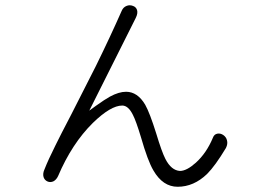

<svg xmlns="http://www.w3.org/2000/svg" viewBox="-20 -757 1040 734"><path d="M445.3 -715.8Q402.3 -618.2 346.7 -504.9Q313.5 -438.5 252.9 -320.3Q210 -238.3 192.4 -202.1Q164.1 -145.5 150.4 -110.4Q142.6 -93.8 146.5 -80.1Q150.4 -68.4 161.1 -63.5Q171.9 -58.6 183.6 -63.5Q195.3 -69.3 202.1 -84Q254.9 -208 335 -287.1Q403.3 -353.5 447.3 -353.5Q470.7 -353.5 488.3 -317.4Q500 -294.9 518.6 -233.4Q544.9 -141.6 566.4 -105.5Q602.5 -43 659.2 -43Q720.7 -43 771.5 -91.8Q802.7 -123 843.8 -191.4Q851.6 -207 847.7 -220.7Q844.7 -233.4 833 -241.2Q822.3 -248 811.5 -246.1Q798.8 -244.1 793.9 -230.5Q769.5 -171.9 728.5 -134.8Q693.4 -103.5 668 -103.5Q634.8 -105.5 612.3 -149.4Q598.6 -175.8 577.1 -247.1Q552.7 -325.2 535.2 -356.4Q505.9 -406.2 461.9 -406.2Q434.6 -406.2 400.4 -387.7Q380.9 -377 346.7 -352.5L321.3 -334L499 -688.5Q507.8 -706.1 503.9 -718.8Q500 -730.5 488.3 -734.4Q475.6 -739.3 463.9 -734.4Q451.2 -729.5 445.3 -715.8Z"/></svg>

Font: GulimChe
Style: Regular
Weight: 400
Monospace: yes
Version: Version 2.21